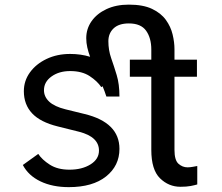

<svg xmlns="http://www.w3.org/2000/svg" viewBox="-20 -781 938 813"><path d="M81 -394.9Q81 -438.9 106.9 -474.6Q132.8 -510.3 177.2 -531.4Q221.6 -552.6 277 -552.6Q322.4 -552.6 361.5 -540.5Q354 -560.7 349.6 -580.3Q345.2 -599.8 345.2 -619.3Q345.2 -659.1 367.7 -691.2Q390.3 -723.4 430.9 -742.4Q471.6 -761.4 525.6 -761.4Q585.9 -761.4 623.8 -743.4Q661.6 -725.5 682.4 -696.7Q703.1 -668 710.9 -635.1Q718.8 -602.3 718.8 -572.4V-528.4H813.9V-456H718.8V-146.3Q718.8 -102.6 735.8 -87.5Q752.8 -72.4 774.1 -72.4Q784.8 -72.4 797.4 -74.8Q810 -77.1 815.3 -78.1V0Q804.7 3.2 787.3 6.6Q769.9 9.9 744.3 9.9Q694.2 9.9 657.5 -26.1Q620.7 -62.1 620.7 -146.3V-456H529.8V-528.4H620.7V-571Q620.7 -620 598.7 -650.9Q576.7 -681.8 525.6 -681.8Q483 -681.8 460.9 -660.7Q438.9 -639.6 438.9 -606.5Q438.9 -568.9 450.6 -535.3Q462.4 -501.8 474.1 -463.2Q485.8 -424.7 485.8 -372.2H430.4Q426.8 -383.5 422.8 -394.4Q418.7 -405.2 414.4 -415.8L409.1 -411.9Q392 -437.5 359.6 -458.8Q327.1 -480.1 277 -480.1Q230.1 -480.1 198.2 -457.2Q166.2 -434.3 166.2 -399.1Q166.2 -371.4 188.2 -350.7Q210.2 -329.9 257.1 -318.2L338.1 -298.3Q485.8 -262.4 485.8 -150.6Q485.8 -79.2 429.2 -33.9Q372.5 11.4 271.3 11.4Q202.1 11.4 151.1 -13.1Q100.1 -37.6 76.7 -82.4L142 -129.3Q158 -104.8 191.1 -83.6Q224.1 -62.5 274.1 -62.5Q327.4 -62.5 363.3 -84.9Q399.1 -107.2 399.1 -143.5Q399.1 -201.3 315.3 -223L224.4 -245.7Q150.9 -263.8 115.9 -301.1Q81 -338.4 81 -394.9Z"/></svg>

Font: Interface
Style: Regular
Weight: 400
Designer: Rasmus Andersson
Foundry: rsms
Version: Version 1.8